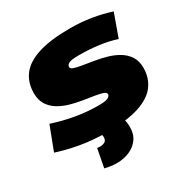

<svg xmlns="http://www.w3.org/2000/svg" viewBox="-232 -881 1234 1273"><g transform="rotate(-30 385.5 -245.0)"><path d="M784 -662 721 -487Q660 -507 589 -516.5Q518 -526 440 -526Q379 -526 361 -516Q343 -506 343 -490Q343 -477 366 -469.5Q389 -462 426.5 -456Q464 -450 509.5 -442.5Q555 -435 600.5 -422Q646 -409 683.5 -386.5Q721 -364 744.5 -328.5Q768 -293 768 -241Q768 -164 726.5 -107.5Q685 -51 593 -20.5Q501 10 348 10Q237 10 142.5 -7Q48 -24 -27 -49L42 -230Q127 -202 212.5 -187Q298 -172 390 -172Q440 -172 458.5 -182Q477 -192 477 -206Q477 -220 454 -227.5Q431 -235 393.5 -241Q356 -247 311 -254Q266 -261 220.5 -274Q175 -287 137.5 -309.5Q100 -332 77 -368Q54 -404 54 -457Q54 -537 96.5 -593.5Q139 -650 232 -680Q325 -710 478 -710Q560 -710 636.5 -697.5Q713 -685 784 -662ZM209 208 236 67Q239 68 246 68.5Q253 69 258 69Q278 69 294 60.5Q310 52 310 26Q310 8 299 -9L484 -10Q494 18 494 54Q494 110 467 146.5Q440 183 396 201.5Q352 220 300 220Q278 220 256 217Q234 214 209 208Z"/></g></svg>

Font: Georama Expanded Black
Style: Italic
Weight: 900
Width: 7
Italic angle: -9°
Designer: Jean-Baptiste Levee
Foundry: Production Type
Version: Version 1.000